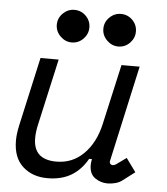

<svg xmlns="http://www.w3.org/2000/svg" viewBox="-52 -761 716 822"><g transform="rotate(5 306.0 -350.0)"><path d="M182 14Q117 14 75.5 -24Q34 -62 34 -135Q34 -150 36 -165.5Q38 -181 42 -200L108 -496H186L122 -210Q115 -179 115 -152Q115 -60 214 -60Q283 -60 331.5 -108.5Q380 -157 398 -238L456 -496H534L443 -84Q441 -76 445 -71Q449 -66 456 -66Q463 -66 470 -71L513 -102L555 -44L505 -6Q493 4 475.5 9Q458 14 440 14Q411 14 386.5 -3Q362 -20 362 -58Q362 -63 362.5 -68Q363 -73 364 -78L365 -84H353Q326 -36 284 -11Q242 14 182 14ZM235 -574Q207 -574 186 -595Q165 -616 165 -644Q165 -673 186 -693.5Q207 -714 235 -714Q264 -714 284.5 -693.5Q305 -673 305 -644Q305 -616 284.5 -595Q264 -574 235 -574ZM435 -574Q407 -574 386 -595Q365 -616 365 -644Q365 -673 386 -693.5Q407 -714 435 -714Q464 -714 484.5 -693.5Q505 -673 505 -644Q505 -616 484.5 -595Q464 -574 435 -574Z"/></g></svg>

Font: Space Mono
Style: Italic
Weight: 400
Italic angle: -12°
Monospace: yes
Designer: Colophon Foundry + Benjamin Critton
Foundry: Colophon Foundry & Benjamin Critton
Version: Version 1.003; ttfautohint (v1.8.4.7-5d5b)